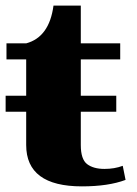

<svg xmlns="http://www.w3.org/2000/svg" viewBox="-29 -652 487 682"><path d="M417 -13Q356 10 262 10Q64 10 64 -137V-255H-9V-312H64V-441H-6V-498H64Q146 -520 161 -632H258V-498H398V-441H258V-312H384V-255H258V-137Q258 -86 280.5 -69Q303 -52 342 -52Q378 -52 407 -63Z"/></svg>

Font: Trirong Black
Style: Regular
Weight: 900
Designer: Katatrad Team
Foundry: CadsonDemak
Version: Version 1.001